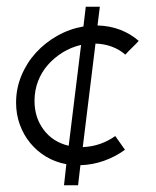

<svg xmlns="http://www.w3.org/2000/svg" viewBox="-20 -485 467 573"><path d="M324 -79 353 -38Q324 -17 290 -5Q256 7 220 8L213 68H171L178 5Q145 -1 117.5 -17.5Q90 -34 70 -58.5Q50 -83 39 -113.5Q28 -144 28 -179Q28 -221 44 -259.5Q60 -298 87.5 -328Q115 -358 151.5 -378.5Q188 -399 229 -406L236 -465H278L271 -409Q308 -408 339 -396Q370 -384 394 -363Q384 -352 374 -342.5Q364 -333 354 -322Q318 -353 265 -355L227 -46Q254 -47 278.5 -55.5Q303 -64 324 -79ZM83 -184Q83 -134 110.5 -97.5Q138 -61 185 -50L222 -351Q192 -344 167 -328.5Q142 -313 123 -291.5Q104 -270 93.5 -242.5Q83 -215 83 -184Z"/></svg>

Font: Josefin Sans
Style: Italic
Weight: 400
Italic angle: -7.5°
Designer: Santiago Orozco
Foundry: Typemade